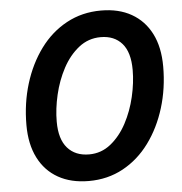

<svg xmlns="http://www.w3.org/2000/svg" viewBox="-52 -760 776 819"><g transform="rotate(-5 336.0 -350.0)"><path d="M296 10Q220 10 165 -21Q110 -52 80.5 -110.5Q51 -169 51 -251Q51 -344 76.5 -427Q102 -510 149 -574Q196 -638 262.5 -674Q329 -710 410 -710Q486 -710 540.5 -679Q595 -648 624.5 -590Q654 -532 654 -449Q654 -356 628.5 -273Q603 -190 556 -126Q509 -62 443 -26Q377 10 296 10ZM307 -103Q359 -103 399.5 -135.5Q440 -168 467.5 -219.5Q495 -271 509 -331Q523 -391 523 -446Q523 -522 490 -559.5Q457 -597 399 -597Q346 -597 305 -564.5Q264 -532 236.5 -480.5Q209 -429 195 -369Q181 -309 181 -254Q181 -179 214.5 -141Q248 -103 307 -103Z"/></g></svg>

Font: MOST Montserrat SemiBold
Style: Italic
Weight: 600
Italic angle: -11.3°
Designer: Julieta Ulanovsky
Foundry: Julieta Ulanovsky
Version: Version 8.000;March 11, 2024;FontCreator 15.0.0.2926 64-bit